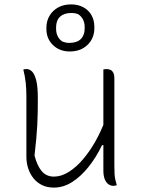

<svg xmlns="http://www.w3.org/2000/svg" viewBox="-20 -842 640 873"><path d="M101 -528Q114 -528 125.5 -517Q137 -506 144.5 -477.5Q152 -449 152 -396Q152 -361 151.5 -331.5Q151 -302 149.5 -273.5Q148 -245 145 -212Q142 -179 137 -135Q149 -88 170 -63.5Q191 -39 225 -39Q259 -39 293 -60.5Q327 -82 358 -118.5Q389 -155 415 -201.5Q441 -248 459 -298V-182H444Q417 -126 382 -82.5Q347 -39 307.5 -14Q268 11 225 11Q195 11 172 0Q149 -11 133 -30.5Q117 -50 108.5 -75.5Q100 -101 100 -129Q100 -175 100 -220.5Q100 -266 100 -311.5Q100 -357 100 -402Q100 -437 97 -465.5Q94 -494 86 -526Q90 -527 93.5 -527.5Q97 -528 101 -528ZM464 -528Q474 -528 482 -524.5Q490 -521 495 -511.5Q500 -502 500 -485Q500 -418 500 -352Q500 -286 500 -220Q500 -154 500 -87Q500 -63 501 -49Q502 -35 504.5 -24.5Q507 -14 511 0Q509 1 506 1.5Q503 2 500.5 2.5Q498 3 495 3Q484 3 473.5 -4Q463 -11 456.5 -26.5Q450 -42 450 -67Q450 -145 450 -221Q450 -297 450 -373Q450 -449 450 -526Q452 -527 454 -527Q456 -527 458.5 -527.5Q461 -528 464 -528ZM303 -822Q335 -822 359 -809Q383 -796 396 -773Q409 -750 409 -720V-714Q409 -668 378 -638Q347 -608 297 -608Q251 -608 221 -637Q191 -666 191 -710V-716Q191 -747 205.5 -771Q220 -795 245 -808.5Q270 -822 303 -822ZM305 -783Q271 -783 253 -766Q235 -749 235 -717V-711Q235 -692 242.5 -677Q250 -662 264 -653Q272 -650 279 -648.5Q286 -647 295 -647Q330 -647 347.5 -664.5Q365 -682 365 -713V-719Q365 -738 357.5 -753Q350 -768 336 -777Q329 -780 321.5 -781.5Q314 -783 305 -783Z"/></svg>

Font: Recursive Monospace Casual Light
Style: Regular
Weight: 300
Version: Version 1.047